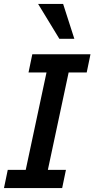

<svg xmlns="http://www.w3.org/2000/svg" viewBox="-25 -950 477 970"><path d="M289.1 0H-4.9L14.2 -91.8H105L210 -584H119.1L138.2 -675.8H432.1L413.1 -584H321.8L216.8 -91.8H308.1ZM274.9 -753.9 167.5 -930.2H293.9L350.6 -753.9Z"/></svg>

Font: Clear Sans Medium
Style: Italic
Weight: 500
Italic angle: -12°
Foundry: Intel Corporation
Version: Version 1.00